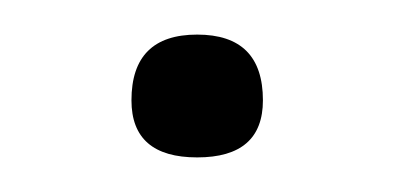

<svg xmlns="http://www.w3.org/2000/svg" viewBox="-20 -112 234 111"><path d="M94 -21Q56 -21 56 -54Q56 -92 94 -92Q132 -92 132 -54Q132 -21 94 -21Z"/></svg>

Font: Cute Font
Style: Regular
Weight: 400
Designer: TypoDesign Lab.inc.
Foundry: TypoDesign Lab.inc.
Version: Version 1.00